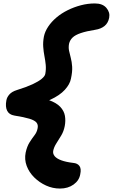

<svg xmlns="http://www.w3.org/2000/svg" viewBox="-20 -831 655 1115"><path d="M328 264Q286 264 247.5 246.5Q209 229 179 199.5Q149 170 135 132.5Q121 95 129 55Q137 19 151.5 -4Q166 -27 180 -45Q194 -63 198 -84Q203 -105 192.5 -118.5Q182 -132 151 -141.5Q120 -151 63 -160Q33 -165 21.5 -188Q10 -211 17 -248Q20 -266 34.5 -282.5Q49 -299 78 -308Q133 -325 168.5 -341.5Q204 -358 222.5 -373.5Q241 -389 243 -402Q248 -429 245.5 -454.5Q243 -480 238 -505.5Q233 -531 231 -559Q229 -587 235 -619Q241 -648 260 -676.5Q279 -705 308 -729.5Q337 -754 373.5 -772Q410 -790 450 -800.5Q490 -811 531 -811Q576 -811 598 -785Q620 -759 614 -728Q608 -697 587 -680Q566 -663 533 -658Q482 -650 449.5 -639Q417 -628 401.5 -613Q386 -598 381 -577Q377 -556 381 -536.5Q385 -517 391 -495Q397 -473 399 -444Q401 -415 392 -374Q386 -342 356.5 -309.5Q327 -277 271.5 -251.5Q216 -226 131 -211L145 -274Q218 -266 263 -250Q308 -234 330 -210.5Q352 -187 357 -158.5Q362 -130 356 -99Q350 -68 335.5 -44Q321 -20 307 2Q293 24 289 45Q286 62 297.5 76Q309 90 336 100Q363 110 405 115Q430 117 441.5 133Q453 149 446 181Q440 217 407.5 240.5Q375 264 328 264Z"/></svg>

Font: Shantell Sans Light
Style: Bold Italic
Weight: 700
Italic angle: -11°
Version: Version 1.011;[c5ecc13dd]